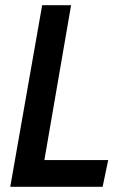

<svg xmlns="http://www.w3.org/2000/svg" viewBox="-20 -720 478 740"><path d="M19.5 0 142.5 -700H254L151 -103H397L375.5 0Z"/></svg>

Font: Cabin Condensed SemiBold
Style: Italic
Weight: 600
Width: 3
Italic angle: -10°
Designer: Pablo Impallari
Foundry: Pablo Impallari. http://www.impallari.com Igino Marini. http://www.ikern.com
Version: Version 3.001; ttfautohint (v1.8.3)